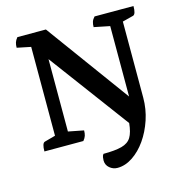

<svg xmlns="http://www.w3.org/2000/svg" viewBox="-119 -750 998 1048"><g transform="rotate(-15 380.0 -225.5)"><path d="M417 190Q392 190 372.5 173.5Q353 157 353 131Q353 124 354.5 113.5Q356 103 362 96Q428 96 465.5 86Q503 76 519.5 49Q536 22 541 -30L206 -481V-72L293 -55Q293 -38 289 -25.5Q285 -13 274 0H54Q54 -46 70 -51L132 -68V-570L54 -586Q54 -603 58 -615.5Q62 -628 73 -641H234L578 -170V-568L489 -586Q489 -603 493 -615.5Q497 -628 509 -641H729Q729 -595 713 -590L651 -574V-144Q651 -80 631 -20Q611 40 578 87Q545 134 503 162Q461 190 417 190Z"/></g></svg>

Font: Petrona
Style: Bold
Weight: 700
Designer: Ringo R. Seeber
Foundry: Ringo R. Seeber
Version: Version 2.001; ttfautohint (v1.8.3)